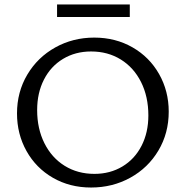

<svg xmlns="http://www.w3.org/2000/svg" viewBox="-20 -832 829 858"><path d="M56 -325Q56 -421 102 -498.5Q148 -576 227 -620Q306 -664 401 -664Q496 -664 572 -620.5Q648 -577 691 -501Q734 -425 734 -333Q734 -237 688 -159.5Q642 -82 562.5 -38Q483 6 387 6Q292 6 216.5 -37.5Q141 -81 98.5 -157Q56 -233 56 -325ZM643 -316Q643 -400 610.5 -465Q578 -530 520 -566Q462 -602 387 -602Q317 -602 262 -569Q207 -536 176.5 -476.5Q146 -417 146 -340Q146 -257 178.5 -192Q211 -127 269 -91Q327 -55 402 -55Q472 -55 527 -88Q582 -121 612.5 -180.5Q643 -240 643 -316ZM235 -812H560V-756H235Z"/></svg>

Font: Ysabeau Medium
Style: Regular
Weight: 500
Designer: Christian Thalmann (Catharsis Fonts)
Version: Version 0.003